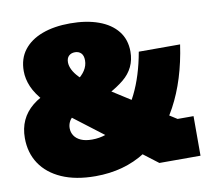

<svg xmlns="http://www.w3.org/2000/svg" viewBox="-85 -879 1070 984"><g transform="rotate(-10 449.5 -387.0)"><path d="M799 -206H882V0H668L255 -315Q183 -370 141.5 -415.8Q100 -461.5 82.5 -502.5Q65 -543.5 65 -584Q65 -649 99.5 -693.5Q134 -738 196 -761Q258 -784 341 -784L340 -634Q320.5 -634 308.2 -622.5Q296 -611 296 -589Q296 -571 306 -550.5Q316 -530 336.2 -509Q356.5 -488 388 -468ZM663 -580H878Q852 -399 780.5 -266.5Q709 -134 596.5 -62Q484 10 335 10Q232 10 159.5 -22Q87 -54 49 -111.2Q11 -168.5 11 -245Q11 -346.5 85.8 -408Q160.5 -469.5 300 -485L322 -487Q352 -507.5 368 -532Q384 -556.5 384 -584Q384 -609.5 371.8 -621.8Q359.5 -634 340 -634L341 -784Q425.5 -784 488.5 -761.2Q551.5 -738.5 586.2 -694.8Q621 -651 621 -588Q621 -502 554 -447.2Q487 -392.5 369 -348L346 -345Q295 -335.5 270.5 -311Q246 -286.5 246 -255Q246 -233.5 257.5 -216Q269 -198.5 292 -188.2Q315 -178 350 -178Q426 -178 488.8 -227Q551.5 -276 596.2 -366.2Q641 -456.5 663 -580Z"/></g></svg>

Font: Hepta Slab ExtraLight Black
Style: Regular
Weight: 900
Version: Version 1.102